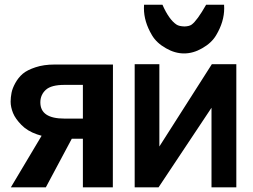

<svg xmlns="http://www.w3.org/2000/svg" viewBox="-20 -800 1079 820"><path d="M461.9 0 462.4 -524.4H212.9C182.1 -524.4 155.3 -520.5 131.8 -512.7C108.4 -504.9 90.3 -496.1 77.1 -484.9C64 -473.6 53.7 -460.4 45.4 -445.3C37.1 -430.2 31.7 -416.5 29.3 -403.8C26.9 -391.1 25.4 -378.4 25.4 -365.7C25.4 -350.6 28.8 -334.5 35.6 -317.4C42.5 -300.3 54.7 -283.7 71.3 -266.6C87.9 -249.5 109.9 -235.8 138.2 -226.1C144 -224.1 150.9 -222.2 157.7 -220.2L26.4 0H175.8L286.6 -207.5H334V0ZM334 -293.5H255.4C186.5 -293.5 152.3 -316.4 152.3 -362.8C152.3 -384.3 160.2 -402.3 175.8 -416.5C191.4 -430.7 218.3 -437.5 255.4 -437.5H334Z M555.2 -525.9V0H657.2L883.3 -339.8V0H989.3V-525.9H884.8L660.6 -174.3V-525.9ZM798.3 -694.8C791.5 -689.9 781.2 -687.5 768.1 -687C752.9 -687.5 741.2 -689.9 733.4 -695.3C712.4 -709.5 692.4 -737.3 673.8 -779.8H595.2C594.7 -774.9 594.7 -769.5 594.7 -764.6C594.7 -726.6 606 -688.5 628.9 -649.9C642.1 -627.4 662.1 -608.9 689 -593.8C714.4 -579.1 740.2 -571.8 766.1 -571.8C792 -571.8 817.9 -579.1 843.3 -593.8C870.1 -608.9 890.1 -627.4 903.3 -649.9C926.3 -688.5 937.5 -726.6 937.5 -764.6C937.5 -769.5 937.5 -774.9 937 -779.8H860.4C834.5 -734.4 814 -706.1 798.3 -694.8Z"/></svg>

Font: Tuffy
Style: Bold
Weight: 700
Designer: Thatcher Ulrich, Karoly Barta, Michael Everson
Version: Version 001.270